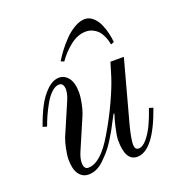

<svg xmlns="http://www.w3.org/2000/svg" viewBox="-125 -773 822 888"><g transform="rotate(-20 286.0 -329.0)"><path d="M36 -268Q54 -319 74.5 -359Q95 -399 124.5 -427.5Q154 -456 185 -456Q212 -456 230.5 -432Q249 -408 249 -360Q249 -338 243 -308Q237 -278 229 -258L165 -109Q149 -74 149 -50Q149 -18 171 -18Q232 -18 298 -131Q338 -198 369 -265.5Q400 -333 414 -378L434 -444H500L416 -134Q401 -74 401 -49Q401 -22 420 -22Q440 -22 461 -47Q482 -72 498 -106Q514 -140 528 -182L548 -176Q482 12 401 12Q343 12 343 -90Q343 -110 352.5 -151.5Q362 -193 369 -211L366 -214Q362 -208 349 -182.5Q336 -157 327 -141Q318 -125 302 -99.5Q286 -74 271 -57Q256 -40 238 -22.5Q220 -5 201 3.5Q182 12 162 12Q132 12 114.5 -12.5Q97 -37 97 -84Q97 -106 103.5 -137Q110 -168 117 -186L181 -335Q197 -370 197 -394Q197 -408 191.5 -417Q186 -426 174 -426Q156 -426 137 -408.5Q118 -391 102 -362.5Q86 -334 75.5 -310.5Q65 -287 56 -262ZM218 -524Q230 -544 247 -567Q264 -590 287 -614Q310 -638 337.5 -654Q365 -670 389 -670Q411 -670 429 -654Q447 -638 457.5 -614Q468 -590 473 -567Q478 -544 480 -524L464 -518Q462 -530 458 -542.5Q454 -555 447 -568.5Q440 -582 430 -591.5Q420 -601 405.5 -607.5Q391 -614 374 -614Q334 -614 296.5 -584.5Q259 -555 234 -518Z"/></g></svg>

Font: Old Standard TT
Style: Italic
Weight: 400
Italic angle: -15.2°
Designer: Alexey Kryukov <alexios@thessalonica.org.ru>
Version: Version 2.2